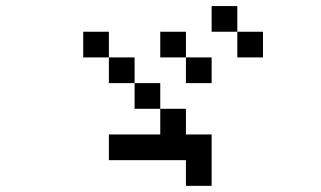

<svg xmlns="http://www.w3.org/2000/svg" viewBox="-20 -853 1040 623"><path d="M750 -833.3V-750H666.7V-833.3ZM750 -750H833.3V-666.7H750ZM333.3 -333.3V-416.7H500V-500H583.3V-416.7H666.7V-250H583.3V-333.3ZM333.3 -583.3V-666.7H416.7V-583.3ZM333.3 -750V-666.7H250V-750ZM500 -583.3V-500H416.7V-583.3ZM500 -666.7V-750H583.3V-666.7ZM666.7 -583.3H583.3V-666.7H666.7Z"/></svg>

Font: Galmuri11 Regular
Style: Regular
Weight: 400
Designer: Minseo Lee (Quiple)
Version: Version 2.356;hotconv 1.1.0;makeotfexe 2.6.0 DEVELOPMENT